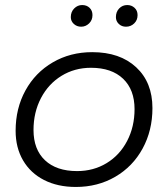

<svg xmlns="http://www.w3.org/2000/svg" viewBox="-20 -737 667 762"><path d="M42 -218Q42 -307 81 -378Q120 -449 189.5 -489.5Q259 -530 346 -530Q456 -530 520.5 -470Q585 -410 585 -308Q585 -219 546 -147.5Q507 -76 437.5 -35.5Q368 5 281 5Q209 5 155 -22.5Q101 -50 71.5 -100.5Q42 -151 42 -218ZM514 -304Q514 -381 468.5 -424.5Q423 -468 341 -468Q276 -468 224 -436Q172 -404 142.5 -347.5Q113 -291 113 -221Q113 -144 158.5 -101Q204 -58 286 -58Q351 -58 403 -89.5Q455 -121 484.5 -177.5Q514 -234 514 -304ZM261 -669Q261 -690 274.5 -703.5Q288 -717 306 -717Q324 -717 335.5 -706Q347 -695 347 -677Q347 -657 333.5 -644Q320 -631 302 -631Q285 -631 273 -642Q261 -653 261 -669ZM440 -669Q440 -690 453 -703.5Q466 -717 485 -717Q502 -717 514 -706Q526 -695 526 -677Q526 -657 512.5 -644Q499 -631 480 -631Q463 -631 451.5 -642Q440 -653 440 -669Z"/></svg>

Font: Idrija
Style: Italic
Weight: 400
Italic angle: -11.3°
Designer: Julieta Ulanovsky
Foundry: Julieta Ulanovsky
Version: Version 7.200